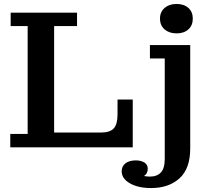

<svg xmlns="http://www.w3.org/2000/svg" viewBox="-20 -746 1067 972"><path d="M874 -577Q837 -577 813.5 -597Q790 -617 790 -652Q790 -686 813.5 -706Q837 -726 874 -726Q911 -726 933.5 -706Q956 -686 956 -652Q956 -617 933.5 -597Q911 -577 874 -577ZM32 0V-68H120V-614H34V-682H370V-614H254V-75H490Q537 -75 556 -96Q575 -117 575 -167V-242H652V0ZM668 66Q693 66 710.5 76.5Q728 87 728 108Q728 133 709 145Q723 148 739 148Q775 148 794.5 127Q814 106 814 59V-450H739V-518H943V5Q943 108 888.5 157Q834 206 745 206Q679 206 637.5 182Q596 158 596 121Q596 96 615 81Q634 66 668 66Z"/></svg>

Font: Montagu Slab 16pt Medium
Style: Regular
Weight: 500
Designer: Florian Karsten
Foundry: Florian Karsten
Version: Version 1.000; ttfautohint (v1.8.3)